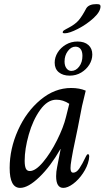

<svg xmlns="http://www.w3.org/2000/svg" viewBox="-20 -904 509 934"><path d="M285 -747Q285 -752 290.5 -756Q296 -760 301.5 -762.5Q307 -765 310 -767Q345 -785 362 -804.5Q379 -824 400 -864Q413 -884 449 -884Q461 -884 465 -881.5Q469 -879 469 -872Q468 -846 434.5 -815.5Q401 -785 359 -763.5Q317 -742 295 -742Q290 -742 287.5 -743Q285 -744 285 -747ZM246 -599Q246 -625 260.5 -648.5Q275 -672 300.5 -687Q326 -702 357 -702Q391 -702 410 -685Q429 -668 429 -639Q429 -613 414.5 -589.5Q400 -566 375 -551Q350 -536 319 -536Q286 -536 266 -552.5Q246 -569 246 -599ZM381 -632Q381 -654 372 -665.5Q363 -677 347 -677Q326 -677 310 -655.5Q294 -634 294 -605Q294 -584 303.5 -571.5Q313 -559 327 -559Q349 -559 365 -580Q381 -601 381 -632ZM27 -87Q27 -180 67.5 -270.5Q108 -361 177 -418.5Q246 -476 326 -476Q367 -476 397 -463Q384 -412 379 -388L358 -280Q330 -152 324 -103Q323 -96 323 -86Q323 -64 336 -64Q352 -64 366 -84.5Q380 -105 398 -143Q399 -144 401.5 -149Q404 -154 408 -154Q414 -154 414 -142L412 -126Q405 -93 383.5 -61Q362 -29 335.5 -9.5Q309 10 288 10Q253 10 253 -47Q253 -69 258 -92L275 -179H274Q226 -95 171.5 -42.5Q117 10 78 10Q27 10 27 -87ZM301 -335 317 -399Q287 -419 254 -419Q211 -419 175.5 -369.5Q140 -320 120 -249.5Q100 -179 100 -122Q100 -97 105.5 -84.5Q111 -72 125 -72Q153 -72 189.5 -115.5Q226 -159 257.5 -222Q289 -285 301 -335Z"/></svg>

Font: Charm
Style: Regular
Weight: 400
Designer: Katatrad Aksorn Co.,Ltd.
Foundry: Cadson Demak Co.,Ltd.
Version: Version 1.001